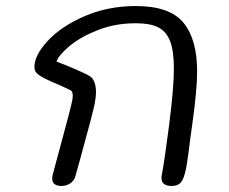

<svg xmlns="http://www.w3.org/2000/svg" viewBox="-20 -616 759 636"><path d="M515 -26Q515 -33 516 -37Q525 -84 540 -200Q556 -326 556 -388Q556 -447 543.5 -479.5Q531 -512 504 -525.5Q477 -539 430 -539Q362 -539 304.5 -516.5Q247 -494 211 -464Q175 -434 167 -412Q192 -403 229 -387Q266 -371 277 -364Q298 -351 298 -309Q298 -298 294 -274Q288 -243 245 -87L229 -30Q225 -17 212.5 -8.5Q200 0 183 0Q169 0 161 -6Q153 -12 153 -24Q153 -31 154 -35L186 -154Q213 -253 218 -277Q221 -289 221 -299Q221 -313 214 -317L184 -331Q142 -349 124 -358Q108 -367 101 -374.5Q94 -382 94 -394Q94 -433 138.5 -481Q183 -529 260.5 -562.5Q338 -596 430 -596Q542 -596 587.5 -541Q633 -486 633 -379Q633 -319 617 -205Q608 -142 605 -114Q598 -64 596 -56Q589 -23 579 -11.5Q569 0 549 0Q515 0 515 -26Z"/></svg>

Font: Mali
Style: Italic
Weight: 400
Italic angle: -10°
Version: Version 1.000; ttfautohint (v1.6)